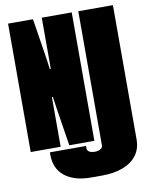

<svg xmlns="http://www.w3.org/2000/svg" viewBox="-94 -755 789 1010"><g transform="rotate(-10 300.0 -249.5)"><path d="M309 187Q221 187 170 147Q119 107 119 31V19H312V31Q312 43 322.5 50Q333 57 353 57Q370 57 382.5 50Q395 43 395 31V-686H580V31Q580 82 553 117Q526 152 478.5 169.5Q431 187 370 187ZM20 0V-686H153L186 -476L195 -412L200 -413V-686H360V0H226L194 -204L185 -266L180 -265V0Z"/></g></svg>

Font: Chivo Mono Black
Style: Regular
Weight: 900
Designer: Hector Gatti
Foundry: Omnibus-Type
Version: Version 1.008